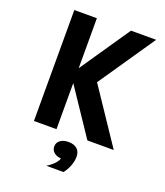

<svg xmlns="http://www.w3.org/2000/svg" viewBox="-184 -922 1118 1301"><g transform="rotate(20 375.0 -271.5)"><path d="M286.3 -800V0H123.7V-800ZM250 -386.3 532.4 -800H713.8L435.7 -393L699.1 0H509.1ZM311.9 115Q311.9 87.4 334 70.4Q356.1 53.4 393 53.4Q429.9 53.4 452 70.4Q474.1 87.4 474.1 115Q474.1 142.6 452 159.6Q429.9 176.6 393 176.6Q356.1 176.6 334 159.6Q311.9 142.6 311.9 115ZM383.8 168.6 393 53.4Q433.9 53.4 456 73.4Q478.1 93.4 478.1 130Q478.1 161 465 195.3Q451.9 229.5 430.2 256.6H305.9Q339.5 236.2 361 212.2Q382.5 188.2 383.8 168.6Z"/></g></svg>

Font: Martian Mono Custom sWd Rg
Style: Regular
Weight: 400
Width: 6
Monospace: yes
Designer: Alex Havermale
Foundry: Evil Martians
Version: Version 1.000